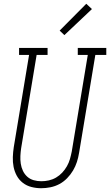

<svg xmlns="http://www.w3.org/2000/svg" viewBox="-20 -989 583 1017"><path d="M198 8Q172 8 146.5 1.5Q121 -5 101 -20.5Q81 -36 69 -58Q57 -80 52 -105Q47 -130 48 -157Q49 -184 53 -210L134 -698H81V-735H232V-698H174L92 -204Q89 -184 88 -163Q87 -142 90 -122Q93 -102 101.5 -84Q110 -66 124.5 -53Q139 -40 158.5 -34.5Q178 -29 199 -29Q219 -29 239 -33.5Q259 -38 277 -48.5Q295 -59 309.5 -74.5Q324 -90 334.5 -108.5Q345 -127 350.5 -146.5Q356 -166 360 -186L445 -698H392V-735H543V-698H485L399 -180Q395 -155 387.5 -131.5Q380 -108 367 -86Q354 -64 335.5 -45Q317 -26 294.5 -14Q272 -2 247 3Q222 8 198 8ZM321 -803 296 -827 437 -969 467 -941Z"/></svg>

Font: Iosevka Slab Extralight
Style: Italic
Weight: 200
Italic angle: -9°
Monospace: yes
Designer: Belleve Invis
Foundry: Belleve Invis
Version: Version 11.1.1; ttfautohint (v1.8.3)